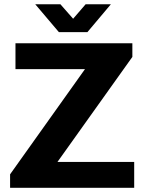

<svg xmlns="http://www.w3.org/2000/svg" viewBox="-20 -892 693 912"><path d="M27.9 0V-64L383.7 -563.7H53.5V-686.4H608.7V-621.7L252.9 -122.7H617.4V0ZM147.5 -871.7H267L355.4 -771L299 -770.2L386.7 -871.7H506.6L395.3 -739.5H259.6Z"/></svg>

Font: Archivo Variable SemiBold
Style: Regular
Weight: 600
Designer: Hector Gatti
Foundry: Omnibus-Type
Version: Version 2.001